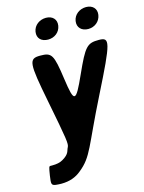

<svg xmlns="http://www.w3.org/2000/svg" viewBox="-137 -808 823 1101"><g transform="rotate(-15 274.5 -258.0)"><path d="M35 151C28 199 28 207 54 211C64 212 75 213 87 213C137 213 175 198 205 173C289 106 291 51 430 -225C568 -500 575 -528 507 -528C438 -528 423 -513 356 -364C289 -215 279 -215 258 -364C237 -513 228 -528 159 -528C90 -528 88 -504 135 -264C182 -23 186 3 176 21C166 39 172 58 127 84C110 94 90 98 64 98H54C44 97 43 102 35 151ZM228 -605C266 -605 298 -629 304 -667C310 -704 285 -729 247 -729C209 -729 175 -705 169 -667C163 -628 189 -605 228 -605ZM466 -604C504 -604 536 -629 542 -667C548 -704 523 -729 485 -729C447 -729 413 -705 407 -667C401 -629 427 -604 466 -604Z"/></g></svg>

Font: Asimov Print
Style: AIt
Weight: 500
Designer: Google
Version: Version 2.000980: 2014